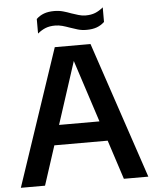

<svg xmlns="http://www.w3.org/2000/svg" viewBox="-61 -985 832 1036"><g transform="rotate(-5 355.0 -467.0)"><path d="M9.5 0 258 -740H451.5L700 0H567.5L346 -680.5H361.5L140.5 0ZM166.5 -212.5 195.5 -320H513.5L542.5 -212.5ZM437.5 -818Q411.5 -818 389.5 -824.5Q367.5 -831 346.5 -838.5Q327.5 -845.5 308.5 -850.8Q289.5 -856 269.5 -856Q240 -856 218.2 -847.5Q196.5 -839 174.5 -821V-900Q193 -917.5 216.2 -926Q239.5 -934.5 271.5 -934.5Q297.5 -934.5 319.8 -928.2Q342 -922 362.5 -914Q382 -907.5 400.8 -901.8Q419.5 -896 439.5 -896Q469 -896 491 -904.8Q513 -913.5 534.5 -931.5V-852.5Q516 -835 492.8 -826.5Q469.5 -818 437.5 -818Z"/></g></svg>

Font: Encode Sans Condensed Thin SemiBold
Style: Regular
Weight: 600
Version: Version 3.002